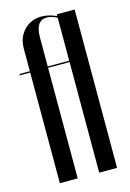

<svg xmlns="http://www.w3.org/2000/svg" viewBox="-110 -764 556 820"><g transform="rotate(-15 167.5 -354.0)"><path d="M50 -495V-594Q50 -644 80.5 -676Q111 -708 159 -708Q190 -708 224 -692V-700H303V0H224V-489H129V0H50V-489H4V-495ZM224 -495V-685Q198 -698 179 -698Q129 -698 129 -623V-495Z"/></g></svg>

Font: Moniqa SemBd Narrow Display
Style: Regular
Weight: 600
Width: 4
Designer: Rajesh Rajput
Foundry: Rajesh Rajput
Version: Version 1.000